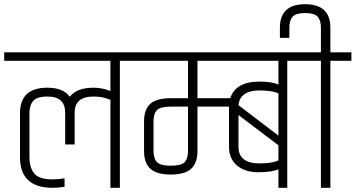

<svg xmlns="http://www.w3.org/2000/svg" viewBox="-40 -893 1691 913"><path d="M55 -146V-354Q55 -476 185 -476Q260 -476 292 -433Q325 -476 405 -476Q446 -476 485 -460V-604H-20V-644H630V-604H530V0H485V-418Q450 -434 405 -434Q315 -434 315 -357V-206H270V-357Q270 -434 185 -434Q136 -434 118 -413Q100 -392 100 -354V-146Q100 -95 123.5 -67.5Q147 -40 210 -40Q234 -40 267 -45V-5Q240 0 210 0Q55 0 55 -146Z M1426 -644V-604H1326V0H1284V-88Q1252 -74 1188.5 -74Q1125 -74 1087 -106Q1049 -138 1049 -195V-386H899V-175Q899 -118 869 -90.5Q839 -63 772 -63Q705 -63 675 -90.5Q645 -118 645 -175V-316Q645 -373 675 -399.5Q705 -426 772 -426H854V-604H590V-644ZM854 -175V-386H772Q723 -386 706.5 -369.5Q690 -353 690 -316V-175Q690 -139 706.5 -122Q723 -105 772 -105Q821 -105 837.5 -121.5Q854 -138 854 -175ZM899 -426H1055Q1080 -505 1195 -505Q1252 -505 1284 -491V-604H899ZM1195 -463Q1101 -463 1094 -393L1284 -248V-449Q1252 -463 1195 -463ZM1094 -195Q1094 -116 1195 -116Q1252 -116 1284 -130V-202L1094 -346Z M1486 -644V-761Q1486 -797 1470 -814Q1454 -831 1411 -831Q1368 -831 1352 -814Q1336 -797 1336 -761V-713H1291V-761Q1291 -873 1411 -873Q1531 -873 1531 -761V-644H1631V-604H1531V0H1486V-604H1386V-644Z"/></svg>

Font: Khand Light
Style: Regular
Weight: 300
Designer: Devanagari: Sanchit Sawaria, Jyotish Sonowal; Latin: Satya Rajpurohit
Foundry: Indian Type Foundry
Version: Version 1.101;PS 1.0;hotconv 1.0.78;makeotf.lib2.5.61930; tt